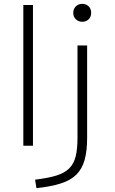

<svg xmlns="http://www.w3.org/2000/svg" viewBox="-20 -756 594 996"><path d="M101 0V-730H151V0ZM162 176Q229 168 271.5 155Q314 142 338.5 118Q363 94 372.5 55.5Q382 17 382 -41V-520H432V-41Q432 27 419 73.5Q406 120 376.5 149.5Q347 179 296 195.5Q245 212 169 220ZM407 -643Q387 -643 373.5 -656Q360 -669 360 -689Q360 -710 373.5 -723Q387 -736 407 -736Q427 -736 440 -723Q453 -710 453 -689Q453 -669 440 -656Q427 -643 407 -643Z"/></svg>

Font: M PLUS 2 Light
Style: Regular
Weight: 300
Designer: Coji Morishita
Foundry: UNDERFOREST DESIGN
Version: Version 1.001